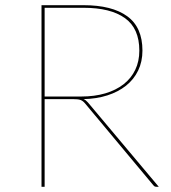

<svg xmlns="http://www.w3.org/2000/svg" viewBox="-20 -720 660 740"><path d="M152 -338V0H140V-700H302Q411.5 -700 470.2 -657.5Q529 -615 529 -525Q529 -482.5 512.5 -448.2Q496 -414 466 -390Q436 -366 394.2 -352.5Q352.5 -339 302 -338Q307 -336 311 -332.8Q315 -329.5 319 -325L592 0H584Q580 0 577.5 -0.8Q575 -1.5 571 -6L309 -320Q304.5 -325.5 300.2 -329Q296 -332.5 290.8 -334.5Q285.5 -336.5 278.5 -337.2Q271.5 -338 261 -338ZM152 -348H293Q344.5 -348 385.8 -360.2Q427 -372.5 456.2 -395.2Q485.5 -418 501.2 -450.8Q517 -483.5 517 -525Q517 -610.5 461.5 -650.2Q406 -690 302 -690H152Z"/></svg>

Font: Lato Hairline
Style: Regular
Weight: 250
Designer: Lukasz Dziedzic
Foundry: Lukasz Dziedzic
Version: Version 1.104; Western+Polish opensource